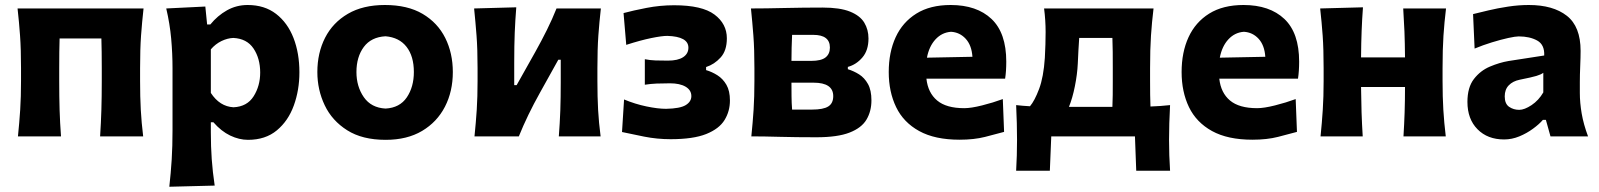

<svg xmlns="http://www.w3.org/2000/svg" viewBox="-20 -532 6236 749"><path d="M50 0Q55.5 -53.5 58.8 -103.8Q62 -154 62 -216V-266Q62 -340.5 58.2 -393Q54.5 -445.5 48.5 -499H540Q534 -445.5 530.2 -393Q526.5 -340.5 526.5 -266V-216Q526.5 -154 529.2 -103.8Q532 -53.5 538.5 0H370.5Q374 -53.5 375.5 -103.8Q377 -154 377 -216V-266Q377 -334.5 375.5 -382H212.5Q211 -334.5 211 -266V-216Q211 -154 212.5 -103.8Q214 -53.5 218 0Z M640.5 196.5Q646.5 143 649.8 90.5Q653 38 653 -24V-266Q653 -323 647.8 -381.2Q642.5 -439.5 628.5 -499L781 -506.5L788 -436.5H800.5Q828.5 -471 865.5 -491.8Q902.5 -512.5 946 -512.5Q1012 -512.5 1057 -477.8Q1102 -443 1125 -383.8Q1148 -324.5 1148 -250Q1148 -180.5 1126.2 -120.5Q1104.5 -60.5 1060 -23.5Q1015.5 13.5 947.5 13.5Q913 13.5 878 -3.2Q843 -20 812.5 -55H802.5V-16Q802.5 40 806 89.2Q809.5 138.5 817.5 192ZM891 -113.5Q944 -116 969.5 -156.5Q995 -197 995 -249Q995 -304 969 -342.8Q943 -381.5 890 -384Q867 -383 843.8 -371.8Q820.5 -360.5 802.5 -339.5V-169.5Q837 -116.5 891 -113.5Z M1484.5 13.5Q1393.5 13.5 1334.5 -23.8Q1275.5 -61 1246.8 -121.2Q1218 -181.5 1218 -251Q1218 -325.5 1248.2 -384.8Q1278.5 -444 1337.2 -478.2Q1396 -512.5 1481.5 -512.5Q1570 -512.5 1628.8 -477.8Q1687.5 -443 1717 -383.8Q1746.5 -324.5 1746.5 -251Q1746.5 -175.5 1715.8 -115.8Q1685 -56 1626.5 -21.2Q1568 13.5 1484.5 13.5ZM1484 -108.5Q1539.5 -111.5 1567 -152.2Q1594.5 -193 1594.5 -251Q1594.5 -312.5 1566 -349.2Q1537.5 -386 1484 -390.5Q1428 -387.5 1399.2 -348.8Q1370.5 -310 1370.5 -251Q1370.5 -194.5 1399.2 -153Q1428 -111.5 1484 -108.5Z M1831 0Q1836.5 -53.5 1839.8 -103.8Q1843 -154 1843 -216V-266Q1843 -340.5 1839 -393Q1835 -445.5 1829.5 -499L1994 -503.5Q1990 -453.5 1988 -404.5Q1986 -355.5 1986 -286.5V-200H1995.5L2068.5 -330Q2092.5 -373 2113.5 -415.2Q2134.5 -457.5 2151 -499H2324Q2318 -445.5 2314.2 -393Q2310.5 -340.5 2310.5 -266V-216Q2310.5 -154 2313.2 -103.8Q2316 -53.5 2323 0H2160Q2164 -52 2165.8 -101Q2167.5 -150 2167.5 -211V-299H2158L2086.5 -170.5Q2037.5 -83 2004 0Z M2596 11Q2543.5 11 2493 1Q2442.5 -9 2406.5 -17L2414.5 -144Q2457.5 -126 2502 -116.8Q2546.5 -107.5 2578.5 -107.5Q2633 -108.5 2655 -122Q2677 -135.5 2677 -157Q2677 -180.5 2654.5 -193.8Q2632 -207 2594 -207Q2564.5 -207 2541.2 -206Q2518 -205 2495.5 -201.5V-301Q2515.5 -297 2537.2 -296.2Q2559 -295.5 2585.5 -295.5Q2624.5 -295.5 2645 -309Q2665.5 -322.5 2665.5 -346Q2665.5 -389.5 2583 -392Q2562 -392 2520.5 -383.5Q2479 -375 2423 -357L2412.5 -481Q2449.5 -491 2502.2 -501.2Q2555 -511.5 2609.5 -511.5Q2719 -511.5 2767.2 -475.2Q2815.5 -439 2815.5 -382.5Q2815.5 -334.5 2791.2 -307.8Q2767 -281 2734.5 -270.5V-258.5Q2757 -252 2778.5 -238.5Q2800 -225 2813.8 -201.2Q2827.5 -177.5 2827.5 -140Q2827.5 -98 2806.5 -63.8Q2785.5 -29.5 2735 -9.2Q2684.5 11 2596 11Z M2911 0Q2916.5 -53.5 2919.8 -103.8Q2923 -154 2923 -216V-266Q2923 -340.5 2919 -393Q2915 -445.5 2909.5 -499Q2965.5 -499 3041 -500.8Q3116.5 -502.5 3189 -502.5Q3256.5 -502.5 3295.8 -486.8Q3335 -471 3351.5 -443.8Q3368 -416.5 3368 -382Q3368 -335.5 3344.2 -307.8Q3320.5 -280 3287.5 -271V-262Q3310.5 -255 3331.5 -241.8Q3352.5 -228.5 3366 -204.2Q3379.5 -180 3379.5 -140.5Q3379.5 -98 3360.2 -65.5Q3341 -33 3294.2 -14.8Q3247.5 3.5 3164.5 3.5Q3086.5 3.5 3022.8 1.8Q2959 0 2911 0ZM3070 -396Q3069 -370 3068.2 -345.5Q3067.5 -321 3067.5 -294.5H3144.5Q3183.5 -294.5 3200.5 -308Q3217.5 -321.5 3217.5 -346.5Q3217.5 -396 3152.5 -396ZM3070 -104.5H3147.5Q3192 -104.5 3211.2 -116.8Q3230.5 -129 3230.5 -157Q3230.5 -209.5 3153.5 -209.5H3067.5Q3067.5 -181 3067.8 -156Q3068 -131 3070 -104.5Z M3723.5 13Q3627 13 3565.8 -20.8Q3504.5 -54.5 3475.8 -114.2Q3447 -174 3447 -251Q3447 -328 3474 -386.8Q3501 -445.5 3554.8 -479Q3608.5 -512.5 3688.5 -512.5Q3790.5 -512.5 3848 -458Q3905.5 -403.5 3905.5 -291.5Q3905.5 -254 3901 -225H3594Q3600 -170 3635.8 -140Q3671.5 -110 3741.5 -110Q3768.5 -110 3811.2 -120.8Q3854 -131.5 3892 -145.5L3897 -17.5Q3866 -9 3823 2Q3780 13 3723.5 13ZM3690 -408Q3654.5 -405.5 3629.5 -378.5Q3604.5 -351.5 3596 -307L3773.5 -310.5Q3770.5 -355.5 3747.2 -380.8Q3724 -406 3690 -408Z M3944 134Q3947.5 75 3947.5 13.5Q3947.5 -50 3944 -122Q3969.5 -119 3998 -117.5Q4016 -138.5 4033.5 -184.8Q4051 -231 4056 -306.5Q4059 -361 4059 -407Q4059 -453 4053 -499H4480Q4473.5 -445.5 4470 -393Q4466.5 -340.5 4466.5 -266V-216Q4466.5 -186.5 4466.8 -162.2Q4467 -138 4468 -116.5Q4487 -117 4506.2 -118.5Q4525.5 -120 4544.5 -122Q4542.5 -85 4541.5 -51.2Q4540.5 -17.5 4540.5 13.5Q4540.5 43.5 4541.5 73.8Q4542.5 104 4544.5 134H4412.5L4407.5 0H4081L4075.5 134ZM4184.5 -284Q4182.5 -242 4173.2 -195.8Q4164 -149.5 4150 -115H4319.5Q4320.5 -136.5 4320.8 -161.2Q4321 -186 4321 -216V-266Q4321 -301.5 4320.8 -330Q4320.5 -358.5 4319.5 -384H4190Q4188.5 -360.5 4187 -335.8Q4185.5 -311 4184.5 -284Z M4866 13Q4769.5 13 4708.2 -20.8Q4647 -54.5 4618.2 -114.2Q4589.5 -174 4589.5 -251Q4589.5 -328 4616.5 -386.8Q4643.5 -445.5 4697.2 -479Q4751 -512.5 4831 -512.5Q4933 -512.5 4990.5 -458Q5048 -403.5 5048 -291.5Q5048 -254 5043.5 -225H4736.5Q4742.5 -170 4778.2 -140Q4814 -110 4884 -110Q4911 -110 4953.8 -120.8Q4996.5 -131.5 5034.5 -145.5L5039.5 -17.5Q5008.5 -9 4965.5 2Q4922.5 13 4866 13ZM4832.5 -408Q4797 -405.5 4772 -378.5Q4747 -351.5 4738.5 -307L4916 -310.5Q4913 -355.5 4889.8 -380.8Q4866.5 -406 4832.5 -408Z M5131.5 0Q5137 -53.5 5140.2 -103.8Q5143.5 -154 5143.5 -216V-266Q5143.5 -340.5 5139.8 -393Q5136 -445.5 5130 -499L5297 -503.5Q5293.5 -457 5291.8 -411.8Q5290 -366.5 5289.5 -308H5461Q5460.5 -365 5458.8 -409.2Q5457 -453.5 5454 -499H5621Q5614.5 -445.5 5611 -393Q5607.5 -340.5 5607.5 -266V-216Q5607.5 -154 5610.5 -103.8Q5613.5 -53.5 5620 0H5455Q5458 -48.5 5459.5 -93.8Q5461 -139 5461 -192.5H5289.5Q5290 -139 5291.5 -93.8Q5293 -48.5 5296 0Z M5847.5 12Q5783 12 5743.8 -27.8Q5704.5 -67.5 5704.5 -134.5Q5704.5 -191 5729.8 -223.8Q5755 -256.5 5792.2 -272.2Q5829.5 -288 5865 -294L6004 -315.5Q6006 -357.5 5976.8 -373.8Q5947.5 -390 5904.5 -390Q5892 -390 5863.5 -383.8Q5835 -377.5 5800 -366.8Q5765 -356 5732.5 -342.5L5726.5 -477Q5751 -483 5786.5 -491.5Q5822 -500 5863 -506.2Q5904 -512.5 5944 -512.5Q6038.5 -512.5 6092.2 -470.5Q6146 -428.5 6146 -333.5Q6146 -309 6144.5 -274.2Q6143 -239.5 6143 -211.5V-169.5Q6143 -131.5 6150.2 -89.2Q6157.5 -47 6175 0H6028.5L6010.5 -64.5H5999Q5984.5 -47.5 5960.2 -29.8Q5936 -12 5907 0Q5878 12 5847.5 12ZM5906.5 -103.5Q5927 -103.5 5954.8 -122Q5982.5 -140.5 6000.5 -171.5V-248Q5991 -241 5973.5 -235.8Q5956 -230.5 5908.5 -221Q5881.5 -215.5 5865.8 -199.2Q5850 -183 5850 -156Q5850 -127 5867.2 -115.2Q5884.5 -103.5 5906.5 -103.5Z"/></svg>

Font: Commissioner Flair
Style: Bold
Weight: 700
Designer: Kostas Bartsokas
Foundry: Kostas Bartsokas
Version: Version 1.000; ttfautohint (v1.8.3)